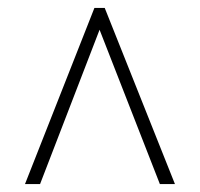

<svg xmlns="http://www.w3.org/2000/svg" viewBox="-20 -734 505 484"><path d="M43 -270 218 -714H244L421 -270H383L231 -659L81 -270Z"/></svg>

Font: Noto Serif Lao Condensed ExtraLight
Style: Regular
Weight: 200
Width: 3
Designer: Monotype Design Team
Foundry: Monotype Imaging Inc.
Version: Version 2.003; ttfautohint (v1.8.4.7-5d5b)